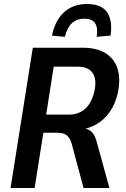

<svg xmlns="http://www.w3.org/2000/svg" viewBox="-20 -945 634 965"><path d="M33 0 145 -705H397Q466 -705 510 -678Q554 -651 570.5 -600.5Q587 -550 572 -477Q559 -421 531 -381.5Q503 -342 462 -319Q421 -296 369 -291L379 -300L404 -299Q426 -297 442.5 -280Q459 -263 468 -225L530 0H400L341 -220Q335 -242 325.5 -254.5Q316 -267 301.5 -272.5Q287 -278 266 -278H198L154 0ZM212 -369H326Q377 -369 409.5 -399.5Q442 -430 455 -489Q467 -548 445 -579Q423 -610 370 -610H250ZM306 -760 241 -766Q258 -845 303.5 -885Q349 -925 418 -925Q464 -925 493 -907Q522 -889 532.5 -853.5Q543 -818 536 -766L466 -760Q473 -805 458 -828Q443 -851 404 -851Q366 -851 341.5 -828.5Q317 -806 306 -760Z"/></svg>

Font: Nunito Sans 10pt Condensed
Style: Bold Italic
Weight: 700
Width: 3
Italic angle: -9°
Designer: Vernon Adams
Foundry: Vernon Adams
Version: Version 3.101;gftools[0.9.27]